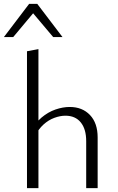

<svg xmlns="http://www.w3.org/2000/svg" viewBox="-54 -969 608 989"><path d="M390 0V-242Q390 -304 362 -338.5Q334 -373 283 -373Q256 -373 226 -362Q196 -351 170 -327.5Q144 -304 125 -266L104 -289Q126 -335 160 -363.5Q194 -392 232 -405Q270 -418 305 -418Q370 -418 409.5 -376.5Q449 -335 449 -261V0ZM85 0V-705L144 -716V0ZM220 -778 107 -912 96 -949H138L268 -778ZM-34 -778 96 -949H138L127 -913L14 -778Z"/></svg>

Font: Ysabeau Office Light
Style: Regular
Weight: 300
Designer: Christian Thalmann (Catharsis Fonts)
Version: Version 2.001;gftools[0.9.30]; featfreeze: tnum,lnum,ss02